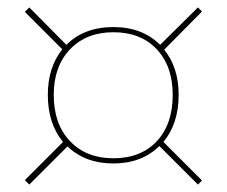

<svg xmlns="http://www.w3.org/2000/svg" viewBox="-20 -589 612 518"><path d="M59 -569 159 -468Q207 -516 286 -516Q364 -516 412 -468L514 -569L525 -558L423 -455Q462 -407 462 -333Q462 -256 421 -206L525 -102L514 -91L410 -195Q362 -148 286 -148Q210 -148 162 -194L59 -91L47 -103L150 -206Q109 -256 109 -333Q109 -407 148 -456L47 -557ZM286 -502Q213 -502 169 -456Q125 -410 125 -333Q125 -254 169 -208Q213 -162 286 -162Q360 -162 403 -208Q446 -254 446 -333Q446 -410 403 -456Q360 -502 286 -502Z"/></svg>

Font: Prodigy Sans Thin
Style: Regular
Weight: 100
Designer: Wei Huang
Foundry: Wei Huang
Version: Version 1.003; ttfautohint (v1.8.3)